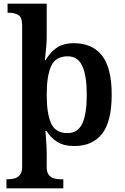

<svg xmlns="http://www.w3.org/2000/svg" viewBox="-20 -780 675 1040"><path d="M15 240V191H25Q43 191 60 186Q77 181 88.5 166.5Q100 152 100 123V-641Q100 -687 79 -699Q58 -711 28 -711H21V-760H233V-576Q233 -557 230.5 -528Q228 -499 225.5 -476.5Q223 -454 223 -454H227Q250 -495 286 -520.5Q322 -546 380 -546Q480 -546 532.5 -479Q585 -412 585 -267Q585 -122 533 -55.5Q481 11 383 11Q326 11 290 -11.5Q254 -34 232 -71H226Q226 -71 227 -58Q228 -45 229.5 -25.5Q231 -6 232 14Q233 34 233 47V125Q233 153 244.5 167.5Q256 182 273.5 186.5Q291 191 307 191H323V240ZM346 -59Q402 -59 426 -111.5Q450 -164 450 -267Q450 -369 426 -422Q402 -475 347 -475Q281 -475 257 -422Q233 -369 233 -267Q233 -164 257 -111.5Q281 -59 346 -59Z"/></svg>

Font: Noto Nastaliq Urdu SemiBold
Style: Regular
Weight: 600
Version: Version 3.007